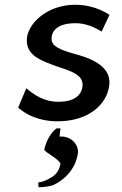

<svg xmlns="http://www.w3.org/2000/svg" viewBox="-20 -505 509 803"><path d="M305 141C313 99 276 66 238 66H229L233 32H216C194 49 173 82 165 122C177 137 216 154 231 176L233 179L232 184C226 213 209 230 191 239C174 250 154 257 140 258L141 278C158 278 179 276 201 270C251 247 294 203 305 141ZM56 -55C107 -10 174 5 234 2C353 -2 427 -69 437 -148C443 -199 412 -230 369 -252C322 -277 258 -283 219 -307C206 -315 193 -327 196 -350C201 -389 238 -404 275 -407C318 -411 356 -403 405 -373L438 -443C385 -478 323 -489 271 -484C172 -475 103 -410 93 -350C85 -285 132 -259 192 -237C227 -222 272 -213 301 -193C314 -184 328 -169 325 -144C320 -100 281 -82 240 -80C192 -76 145 -88 90 -136Z"/></svg>

Font: Bluebird
Style: LiNrwObl
Weight: 300
Designer: Jasper
Foundry: Cannot Into Space Fonts
Version: Version 0.98